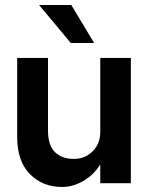

<svg xmlns="http://www.w3.org/2000/svg" viewBox="-20 -731 590 766"><path d="M136 -711H264.5L355.5 -559.5H262.5ZM171.5 -210Q171.5 -150.5 199.5 -123.8Q227.5 -97 274.5 -97Q319 -97 349.5 -127.2Q380 -157.5 380 -204.5V-500H502V0H380V-75Q353 -32 311.5 -8.5Q270 15 228 15Q150 15 99.2 -36.5Q48.5 -88 48.5 -185V-500H171.5Z"/></svg>

Font: Overused Grotesk SemiBold
Style: Regular
Weight: 610
Version: Version 0.004